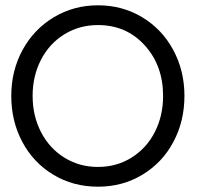

<svg xmlns="http://www.w3.org/2000/svg" viewBox="-20 -692 760 724"><path d="M22.5 -330.5Q22.5 -425.5 65.2 -503.8Q108 -582 183 -627Q258 -672 349.5 -672Q441.5 -672 516.2 -627Q591 -582 633.2 -503.8Q675.5 -425.5 675.5 -330.5Q675.5 -235 633.8 -156.8Q592 -78.5 517 -33.2Q442 12 349.5 12Q256 12 181 -33.2Q106 -78.5 64.2 -156.8Q22.5 -235 22.5 -330.5ZM595 -330.5Q595 -444.5 525.8 -521Q456.5 -597.5 349.5 -597.5Q279 -597.5 222.5 -562.5Q166 -527.5 134.5 -466.5Q103 -405.5 103 -330.5Q103 -255.5 134.5 -194.2Q166 -133 222.5 -97.8Q279 -62.5 349.5 -62.5Q420 -62.5 476.5 -98Q533 -133.5 564 -194.5Q595 -255.5 595 -330.5Z"/></svg>

Font: League Spartan
Style: Regular
Weight: 350
Foundry: The League of Moveable Type
Version: Version 2.002